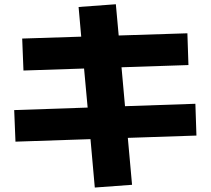

<svg xmlns="http://www.w3.org/2000/svg" viewBox="-20 -799 978 891"><path d="M399.9 -153.3 51.8 -141.6 45.9 -288.1 386.7 -299.8 370.1 -481 88.9 -471.7 83 -620.1 356.9 -628.9 344.7 -766.6 517.6 -779.3 530.8 -634.3 849.6 -644.5 854.5 -497.1 543.9 -486.8 560.1 -306.2 886.7 -317.4 891.6 -169.9 573.2 -159.2 592.8 58.6 419.9 71.3Z"/></svg>

Font: Pretendard JP Black
Style: Regular
Weight: 900
Designer: Base glyphs from Inter by Rasmus Andersson; Hangeul glyphs from Noto Sans CJK(Source Han Sans) by Jang Soo-young and Kan
Foundry: Kil Hyung-jin
Version: Version 1.309